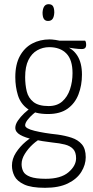

<svg xmlns="http://www.w3.org/2000/svg" viewBox="-20 -698 446 916"><path d="M195 198Q129 198 95 182Q61 166 49 142Q37 118 37 92Q37 60 56 30.5Q75 1 103 -22.5Q131 -46 158 -56L182 -40Q160 -31 137 -10Q114 11 98.5 36Q83 61 83 85Q83 104 91 120Q99 136 124.5 145.5Q150 155 198 155Q270 155 306.5 124Q343 93 343 57Q343 28 329 13Q315 -2 289.5 -8.5Q264 -15 231 -18Q181 -24 140.5 -32.5Q100 -41 76.5 -54.5Q53 -68 53 -88Q53 -104 65 -122Q77 -140 95.5 -157.5Q114 -175 133 -187L166 -174Q153 -167 137.5 -153.5Q122 -140 111 -125.5Q100 -111 100 -100Q100 -85 144.5 -74Q189 -63 255 -56Q291 -51 321.5 -41Q352 -31 370.5 -9.5Q389 12 389 52Q389 88 368 122Q347 156 304 177Q261 198 195 198ZM209 -154Q146 -154 112 -178.5Q78 -203 65.5 -243.5Q53 -284 53 -330Q53 -391 75 -431Q97 -471 134 -490.5Q171 -510 217 -510Q227 -510 245 -507.5Q263 -505 277 -500L288 -479Q327 -467 349 -432.5Q371 -398 371 -342Q371 -291 354.5 -248Q338 -205 302.5 -179.5Q267 -154 209 -154ZM212 -192Q252 -192 277 -214Q302 -236 314 -272Q326 -308 326 -349Q326 -413 296.5 -443Q267 -473 215 -473Q184 -473 157.5 -458Q131 -443 115.5 -411.5Q100 -380 100 -330Q100 -294 107.5 -262.5Q115 -231 139.5 -211.5Q164 -192 212 -192ZM370 -464Q355 -464 336.5 -466.5Q318 -469 300 -471.5Q282 -474 271 -476.5Q260 -479 260 -479L235 -504H386Q388 -502 389.5 -497Q391 -492 391 -484Q391 -474 386 -469Q381 -464 370 -464ZM209 -598Q196 -598 189.5 -607.5Q183 -617 183 -638Q184 -657 191 -667.5Q198 -678 212 -678Q227 -678 233 -668Q239 -658 239 -638Q238 -618 231 -608Q224 -598 209 -598Z"/></svg>

Font: Yanone Kaffeesatz ExtraLight Light
Style: Regular
Weight: 300
Version: Version 2.003